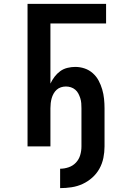

<svg xmlns="http://www.w3.org/2000/svg" viewBox="-20 -755 640 990"><path d="M290 215V115Q312 115 334 107.5Q356 100 371.5 83.5Q387 67 393.5 45Q400 23 400 0V-197Q400 -210 399 -223Q398 -236 394 -248.5Q390 -261 384 -272.5Q378 -284 368 -292.5Q358 -301 345.5 -305Q333 -309 320 -309Q307 -309 294.5 -305Q282 -301 272.5 -292.5Q263 -284 256.5 -272.5Q250 -261 246.5 -248.5Q243 -236 241.5 -223Q240 -210 240 -197V0H122V-735H527V-634H240V-324Q249 -343 261.5 -359.5Q274 -376 290.5 -388Q307 -400 327.5 -405Q348 -410 368 -410Q393 -410 416.5 -402Q440 -394 458.5 -377.5Q477 -361 488.5 -339.5Q500 -318 507 -294Q514 -270 516.5 -245.5Q519 -221 519 -197V0Q519 30 513 59.5Q507 89 492.5 115Q478 141 455.5 161Q433 181 406 193.5Q379 206 349 210.5Q319 215 290 215Z"/></svg>

Font: Iosevka Curly Extended
Style: Bold
Weight: 700
Width: 7
Monospace: yes
Designer: Belleve Invis
Foundry: Belleve Invis
Version: Version 11.1.0; ttfautohint (v1.8.3)